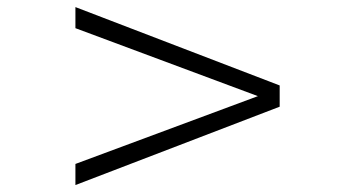

<svg xmlns="http://www.w3.org/2000/svg" viewBox="-20 -560 1002 542"><path d="M192.9 -37.6V-97.2L708 -288.6L192.9 -480.5V-540L769.5 -318.8V-258.8Z"/></svg>

Font: Doulos SIL Afr
Style: Regular
Weight: 400
Designer: Walt Agee, Victor Gaultney, Peter Martin, Debbi Hosken, Becca Hirsbrunner
Foundry: SIL International
Version: Version 5.000